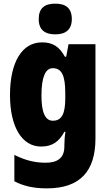

<svg xmlns="http://www.w3.org/2000/svg" viewBox="-20 -796 600 1056"><path d="M284 -776C225 -776 193 -751 193 -691C193 -632 227 -607 284 -607C340 -607 375 -632 375 -691C375 -751 342 -776 284 -776ZM211 -563C102 -563 35 -456 35 -273C35 -96 102 10 206 10C269 10 305 -18 334 -71H340C336 -49 334 -17 334 3V10C334 73 296 99 231 99C171 99 120 86 59 56V201C111 228 166 240 238 240C423 240 505 143 505 -34V-553H357L344 -484H337C306 -540 270 -563 211 -563ZM270 -421C321 -421 339 -378 339 -283V-256C339 -171 320 -132 271 -132C229 -132 208 -176 208 -271C208 -372 230 -421 270 -421Z"/></svg>

Font: Noto Sans Gurmukhi Condensed Black
Style: Regular
Weight: 900
Width: 3
Designer: Jelle Bosma - Monotype Design Team
Foundry: Monotype Imaging Inc.
Version: Version 2.004